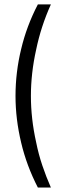

<svg xmlns="http://www.w3.org/2000/svg" viewBox="-20 -760 299 864"><path d="M49.8 -328.1Q49.8 -381.8 56.2 -434.6Q62.5 -487.3 75.2 -539.1Q99.6 -642.6 150.4 -740.2H209Q164.1 -640.6 142.6 -536.1Q119.1 -430.7 119.1 -328.1Q119.1 -225.6 142.6 -120.1Q153.3 -66.4 170.4 -15.6Q187.5 35.2 209 84H150.4Q99.6 -14.6 75.2 -118.2Q49.8 -224.6 49.8 -328.1Z"/></svg>

Font: Dinish Condensed
Style: Regular
Weight: 400
Width: 3
Designer: Bert Driehuis
Foundry: Playbeing
Version: Version 3.006; git-39231f3c-release